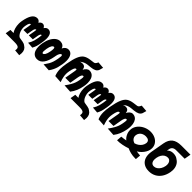

<svg xmlns="http://www.w3.org/2000/svg" viewBox="200 -2178 3768 3768"><g transform="rotate(45 2084.5 -294.0)"><path d="M333 158.5Q333 132 320.8 117Q308.5 102 280.2 95.5Q252 89 202 89H-39.5L-20 -23.5H66Q40 -58 24.2 -112.5Q8.5 -167 8.5 -228.5Q8.5 -267 15 -303Q38 -433 81.2 -496.5Q124.5 -560 191 -560Q242.5 -560 267.5 -510.5Q301.5 -560 343.5 -560Q367 -560 385 -546Q403 -532 415 -508Q431.5 -533 451 -546.5Q470.5 -560 496.5 -560Q549.5 -560 576.5 -519.2Q603.5 -478.5 603.5 -400Q603.5 -348.5 591.5 -281.5Q578.5 -206 566.5 -166.8Q554.5 -127.5 529 -80.5L402.5 -90.5Q425 -127.5 437.2 -154Q449.5 -180.5 458.8 -213.2Q468 -246 477.5 -299.5Q487.5 -358 487.5 -373Q487.5 -381 485.8 -383Q484 -385 480.5 -385Q467 -385 456.8 -368Q446.5 -351 441 -321.5L420.5 -203H310L332.5 -332.5Q338 -363 338 -375Q338 -381.5 336.8 -383.2Q335.5 -385 333 -385Q320.5 -385 309.2 -370.2Q298 -355.5 292 -321.5L271.5 -203H161L183.5 -332.5Q188 -359.5 188 -370.5Q188 -385 182 -385Q166.5 -385 153.2 -364.8Q140 -344.5 128.5 -281Q125 -261.5 125 -239Q125 -193.5 139.5 -150Q154 -106.5 177.5 -77Q201 -47.5 227.5 -42.5Q283 -34.5 312.8 -28.2Q342.5 -22 358 -15Q373.5 -8 385 2.5Q423.5 25.5 441.2 59.2Q459 93 459 141Q459 168 452.5 206L329 195Q333 173.5 333 158.5Z M600 -189Q600 -232.5 609 -283.5Q623.5 -364.5 655.8 -426.8Q688 -489 733.2 -523.8Q778.5 -558.5 830 -558.5Q875 -558.5 906.2 -537Q937.5 -515.5 948.5 -476.5Q987 -558.5 1059.5 -558.5Q1121 -558.5 1154 -508.5Q1187 -458.5 1187 -370Q1187 -324 1177 -266.5Q1166.5 -207 1155.5 -166.2Q1144.5 -125.5 1124.8 -83.8Q1105 -42 1071.5 5L917 -5Q956.5 -60 978.5 -98.5Q1000.5 -137 1015 -180.8Q1029.5 -224.5 1041 -288.5Q1050 -338.5 1050 -360.5Q1050 -393.5 1033 -393.5Q1011.5 -393.5 994.2 -364.5Q977 -335.5 969 -290.5L965 -267Q941 -131 888.5 -57.8Q836 15.5 754 15.5Q705 15.5 670.5 -9Q636 -33.5 618 -79.5Q600 -125.5 600 -189ZM833.5 -282Q841 -323 841 -351.5Q841 -374 835.5 -383.5Q830 -393 820 -393Q796 -393 776 -361.2Q756 -329.5 743.5 -260Q736 -216 736 -190.5Q736 -166.5 741.5 -155.2Q747 -144 756.5 -144Q779.5 -144 800 -177.8Q820.5 -211.5 833.5 -282Z M1211 -171Q1211 -237 1228 -333.5Q1254 -481.5 1287.5 -560Q1321 -638.5 1369.5 -671.8Q1418 -705 1498 -716L1590.5 -728.5Q1611 -731.5 1624.8 -747.2Q1638.5 -763 1652.5 -794.5L1792 -783.5L1777.5 -733.5Q1771.5 -713 1769.5 -704Q1752.5 -663.5 1715.2 -644.5Q1678 -625.5 1614.5 -619L1534 -611Q1493.5 -607 1453.8 -589.8Q1414 -572.5 1381.5 -541.5Q1396.5 -551 1412 -554.5Q1427.5 -558 1447.5 -558Q1525 -558 1534 -471.5Q1553.5 -510.5 1581.5 -534.2Q1609.5 -558 1642 -558Q1688 -558 1721 -534.2Q1754 -510.5 1771.5 -465.5Q1789 -420.5 1789 -358Q1789 -315 1780 -264Q1766.5 -187.5 1739.5 -121.5Q1712.5 -55.5 1665.5 5L1500 -5Q1546.5 -69.5 1573.2 -116.2Q1600 -163 1613.2 -200.8Q1626.5 -238.5 1634.5 -282.5Q1640.5 -317 1643.5 -337Q1646.5 -357 1646.5 -370Q1646.5 -383 1643 -389.2Q1639.5 -395.5 1631.5 -395.5Q1609 -395.5 1595.2 -368.8Q1581.5 -342 1574.5 -301.5L1543 -120.5H1405L1438.5 -312.5Q1440.5 -324.5 1442 -330.5Q1448 -363.5 1448 -375Q1448 -385 1445 -390.2Q1442 -395.5 1435 -395.5Q1412 -395.5 1396.5 -361.5Q1381 -327.5 1369 -261Q1361.5 -220 1361.5 -184.5Q1361.5 -145.5 1370.8 -99.8Q1380 -54 1401.5 5L1242.5 -5Q1226.5 -44 1218.8 -84.2Q1211 -124.5 1211 -171Z M2133 158.5Q2133 132 2120.8 117Q2108.5 102 2080.2 95.5Q2052 89 2002 89H1760.5L1780 -23.5H1866Q1840 -58 1824.2 -112.5Q1808.5 -167 1808.5 -228.5Q1808.5 -267 1815 -303Q1838 -433 1881.2 -496.5Q1924.5 -560 1991 -560Q2042.5 -560 2067.5 -510.5Q2101.5 -560 2143.5 -560Q2167 -560 2185 -546Q2203 -532 2215 -508Q2231.5 -533 2251 -546.5Q2270.5 -560 2296.5 -560Q2349.5 -560 2376.5 -519.2Q2403.5 -478.5 2403.5 -400Q2403.5 -348.5 2391.5 -281.5Q2378.5 -206 2366.5 -166.8Q2354.5 -127.5 2329 -80.5L2202.5 -90.5Q2225 -127.5 2237.2 -154Q2249.5 -180.5 2258.8 -213.2Q2268 -246 2277.5 -299.5Q2287.5 -358 2287.5 -373Q2287.5 -381 2285.8 -383Q2284 -385 2280.5 -385Q2267 -385 2256.8 -368Q2246.5 -351 2241 -321.5L2220.5 -203H2110L2132.5 -332.5Q2138 -363 2138 -375Q2138 -381.5 2136.8 -383.2Q2135.5 -385 2133 -385Q2120.5 -385 2109.2 -370.2Q2098 -355.5 2092 -321.5L2071.5 -203H1961L1983.5 -332.5Q1988 -359.5 1988 -370.5Q1988 -385 1982 -385Q1966.5 -385 1953.2 -364.8Q1940 -344.5 1928.5 -281Q1925 -261.5 1925 -239Q1925 -193.5 1939.5 -150Q1954 -106.5 1977.5 -77Q2001 -47.5 2027.5 -42.5Q2083 -34.5 2112.8 -28.2Q2142.5 -22 2158 -15Q2173.5 -8 2185 2.5Q2223.5 25.5 2241.2 59.2Q2259 93 2259 141Q2259 168 2252.5 206L2129 195Q2133 173.5 2133 158.5Z M2411 -171Q2411 -237 2428 -333.5Q2454 -481.5 2487.5 -560Q2521 -638.5 2569.5 -671.8Q2618 -705 2698 -716L2790.5 -728.5Q2811 -731.5 2824.8 -747.2Q2838.5 -763 2852.5 -794.5L2992 -783.5L2977.5 -733.5Q2971.5 -713 2969.5 -704Q2952.5 -663.5 2915.2 -644.5Q2878 -625.5 2814.5 -619L2734 -611Q2693.5 -607 2653.8 -589.8Q2614 -572.5 2581.5 -541.5Q2596.5 -551 2612 -554.5Q2627.5 -558 2647.5 -558Q2725 -558 2734 -471.5Q2753.5 -510.5 2781.5 -534.2Q2809.5 -558 2842 -558Q2888 -558 2921 -534.2Q2954 -510.5 2971.5 -465.5Q2989 -420.5 2989 -358Q2989 -315 2980 -264Q2966.5 -187.5 2939.5 -121.5Q2912.5 -55.5 2865.5 5L2700 -5Q2746.5 -69.5 2773.2 -116.2Q2800 -163 2813.2 -200.8Q2826.5 -238.5 2834.5 -282.5Q2840.5 -317 2843.5 -337Q2846.5 -357 2846.5 -370Q2846.5 -383 2843 -389.2Q2839.5 -395.5 2831.5 -395.5Q2809 -395.5 2795.2 -368.8Q2781.5 -342 2774.5 -301.5L2743 -120.5H2605L2638.5 -312.5Q2640.5 -324.5 2642 -330.5Q2648 -363.5 2648 -375Q2648 -385 2645 -390.2Q2642 -395.5 2635 -395.5Q2612 -395.5 2596.5 -361.5Q2581 -327.5 2569 -261Q2561.5 -220 2561.5 -184.5Q2561.5 -145.5 2570.8 -99.8Q2580 -54 2601.5 5L2442.5 -5Q2426.5 -44 2418.8 -84.2Q2411 -124.5 2411 -171Z M3121.5 -97.5Q3079 -130 3053.5 -182.8Q3028 -235.5 3028 -292Q3028 -311 3031 -329.5Q3042.5 -395 3088.5 -447Q3134.5 -499 3201 -528.2Q3267.5 -557.5 3339.5 -557.5Q3409 -557.5 3465.8 -530.8Q3522.5 -504 3555 -456.2Q3587.5 -408.5 3587.5 -347.5Q3587.5 -327 3584 -307.5Q3577 -268 3553.5 -226.8Q3530 -185.5 3495 -150Q3460 -114.5 3419.5 -91.5Q3442 -87 3468.8 -84.2Q3495.5 -81.5 3522 -79.5L3513 28.5Q3506 29 3492 29Q3424.5 29 3365.5 14.5Q3306.5 0 3263.5 -21.5Q3206.5 0 3129.5 15.2Q3052.5 30.5 2990.5 28.5L2999 -80.5Q3065.5 -85.5 3121.5 -97.5ZM3179 -286Q3179 -247 3203 -216.5Q3227 -186 3272 -170.5Q3314 -181.5 3348.8 -205Q3383.5 -228.5 3406 -261Q3428.5 -293.5 3435 -330.5Q3437 -344.5 3437 -350.5Q3437 -388.5 3409.8 -407.5Q3382.5 -426.5 3337 -426.5Q3298.5 -426.5 3265.5 -413Q3232.5 -399.5 3210 -373Q3187.5 -346.5 3181 -308.5Q3179 -298.5 3179 -286Z M3621.5 -217Q3621.5 -250.5 3628.5 -291L3677.5 -570Q3698 -685 3766 -737.5Q3834 -790 3958.5 -790H4209.5L4185 -653.5H3950Q3901 -653.5 3871.8 -631.8Q3842.5 -610 3835.5 -569.5L3827 -520.5Q3874.5 -573.5 3950.5 -573.5Q3993.5 -573.5 4025 -562.8Q4056.5 -552 4082 -530.5Q4128.5 -503 4154.2 -451.5Q4180 -400 4180 -335Q4180 -306.5 4174.5 -274.5Q4158.5 -183.5 4115.2 -117.5Q4072 -51.5 4006.2 -16.2Q3940.5 19 3858.5 19Q3784 19 3730.8 -9.8Q3677.5 -38.5 3649.5 -91.5Q3621.5 -144.5 3621.5 -217ZM4023 -291.5Q4026 -310.5 4026 -327Q4026 -359.5 4015 -384.5Q4004 -409.5 3984.2 -423.2Q3964.5 -437 3938.5 -437Q3898.5 -437 3865.8 -416.8Q3833 -396.5 3810.8 -358.8Q3788.5 -321 3779.5 -269.5Q3775.5 -248 3775.5 -224.5Q3775.5 -174.5 3798.2 -146.5Q3821 -118.5 3862.5 -118.5Q3898.5 -118.5 3932 -140.2Q3965.5 -162 3989.8 -201.5Q4014 -241 4023 -291.5Z"/></g></svg>

Font: JuliaMono Black
Style: Italic
Weight: 900
Italic angle: -9°
Monospace: yes
Designer: cormullion
Foundry: corm
Version: Version 0.057; ttfautohint (v1.8.4)